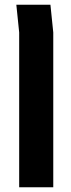

<svg xmlns="http://www.w3.org/2000/svg" viewBox="-20 -591 299 811"><path d="M61 200V-454L49 -571H193L205 -454V200Z"/></svg>

Font: Assistant ExtraLight
Style: Bold
Weight: 700
Version: Version 3.000